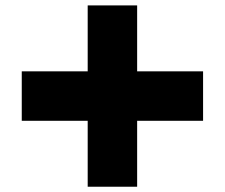

<svg xmlns="http://www.w3.org/2000/svg" viewBox="-20 -708 852 728"><path d="M312.5 -625H375V-562.5H312.5ZM312.5 -562.5H375V-500H312.5ZM375 -625H437.5V-562.5H375ZM437.5 -625H500V-562.5H437.5ZM437.5 -562.5H500V-500H437.5ZM375 -562.5H437.5V-500H375ZM375 -500H437.5V-437.5H375ZM312.5 -500H375V-437.5H312.5ZM437.5 -500H500V-437.5H437.5ZM500 -437.5H562.5V-375H500ZM500 -375H562.5V-312.5H500ZM500 -312.5H562.5V-250H500ZM562.5 -312.5H625V-250H562.5ZM562.5 -375H625V-312.5H562.5ZM625 -375H687.5V-312.5H625ZM562.5 -437.5H625V-375H562.5ZM625 -312.5H687.5V-250H625ZM625 -437.5H687.5V-375H625ZM250 -437.5H312.5V-375H250ZM250 -375H312.5V-312.5H250ZM250 -312.5H312.5V-250H250ZM187.5 -312.5H250V-250H187.5ZM125 -312.5H187.5V-250H125ZM125 -375H187.5V-312.5H125ZM125 -437.5H187.5V-375H125ZM187.5 -437.5H250V-375H187.5ZM187.5 -375H250V-312.5H187.5ZM312.5 -250H375V-187.5H312.5ZM375 -250H437.5V-187.5H375ZM437.5 -250H500V-187.5H437.5ZM437.5 -187.5H500V-125H437.5ZM437.5 -125H500V-62.5H437.5ZM375 -125H437.5V-62.5H375ZM312.5 -125H375V-62.5H312.5ZM312.5 -187.5H375V-125H312.5ZM375 -187.5H437.5V-125H375ZM312.5 -437.5H375V-375H312.5ZM375 -437.5H437.5V-375H375ZM437.5 -437.5H500V-375H437.5ZM437.5 -375H500V-312.5H437.5ZM375 -375H437.5V-312.5H375ZM312.5 -375H375V-312.5H312.5ZM312.5 -312.5H375V-250H312.5ZM375 -312.5H437.5V-250H375ZM437.5 -312.5H500V-250H437.5ZM312.5 -62.5H375V0H312.5ZM375 -62.5H437.5V0H375ZM437.5 -62.5H500V0H437.5ZM312.5 -687.5H375V-625H312.5ZM375 -687.5H437.5V-625H375ZM437.5 -687.5H500V-625H437.5ZM687.5 -437.5H750V-375H687.5ZM687.5 -375H750V-312.5H687.5ZM687.5 -312.5H750V-250H687.5ZM62.5 -437.5H125V-375H62.5ZM62.5 -375H125V-312.5H62.5ZM62.5 -312.5H125V-250H62.5Z"/></svg>

Font: Yarndings 12
Style: Regular
Weight: 400
Designer: Sarah Cadigan-Fried
Version: Version 1.000; ttfautohint (v1.8.4.7-5d5b)